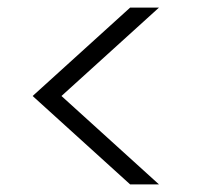

<svg xmlns="http://www.w3.org/2000/svg" viewBox="-20 -603 528 506"><path d="M399 -117H323L66 -350L323 -583H399L142 -350Z"/></svg>

Font: Albert Sans Light
Style: Regular
Weight: 300
Designer: Andreas Rasmussen
Foundry: a.Foundry
Version: Version 1.025